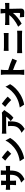

<svg xmlns="http://www.w3.org/2000/svg" viewBox="3020 -3872 919 7000"><g transform="rotate(-90 3480.0 -372.5)"><path d="M762 -614V-706C762 -745 766 -777 769 -803H601C605 -778 607 -745 607 -706V-614H390V-694C390 -735 394 -769 397 -793H229C232 -769 236 -734 236 -695V-614H171C119 -614 83 -620 60 -623V-463C89 -465 119 -467 171 -467H236V-359C236 -312 233 -273 230 -248H395C393 -273 390 -312 390 -359V-467H607V-439C607 -219 518 -124 322 -60L444 60C689 -47 762 -212 762 -443V-467H812C867 -467 902 -467 930 -464V-621C895 -616 867 -614 811 -614Z M1237 -766 1122 -643C1194 -592 1320 -482 1373 -424L1497 -551C1437 -615 1306 -719 1237 -766ZM1101 -112 1204 48C1330 28 1460 -24 1562 -84C1729 -182 1871 -321 1951 -463L1857 -634C1790 -493 1655 -338 1475 -234C1377 -177 1248 -132 1101 -112Z M2380 -541C2386 -505 2388 -476 2388 -441C2388 -278 2363 -193 2252 -109C2210 -77 2173 -60 2138 -48L2279 67C2561 -90 2556 -306 2556 -541ZM2872 -766C2851 -760 2785 -756 2752 -756H2233C2189 -756 2147 -761 2106 -767V-600C2158 -605 2189 -608 2233 -608H2727C2705 -566 2636 -490 2562 -443L2687 -343C2777 -408 2872 -533 2923 -617C2933 -633 2956 -662 2968 -677Z M3197 -766 3082 -643C3154 -592 3280 -482 3333 -424L3457 -551C3397 -615 3266 -719 3197 -766ZM3061 -112 3164 48C3290 28 3420 -24 3522 -84C3689 -182 3831 -321 3911 -463L3817 -634C3750 -493 3615 -338 3435 -234C3337 -177 3208 -132 3061 -112Z M4841 -383C4757 -424 4563 -495 4428 -534V-671C4428 -719 4434 -763 4438 -801H4249C4257 -763 4261 -711 4261 -671V-100C4261 -59 4256 8 4249 51H4439C4434 6 4428 -73 4428 -100V-357C4534 -319 4671 -266 4772 -214Z M5042 -24C5082 -28 5138 -31 5179 -31H5739C5770 -31 5821 -28 5860 -24V-209C5823 -205 5775 -202 5739 -202H5179C5138 -202 5084 -206 5042 -209ZM5125 -519C5161 -521 5214 -523 5254 -523H5659C5695 -523 5747 -520 5777 -519V-695C5748 -691 5701 -688 5659 -688H5253C5218 -688 5164 -690 5125 -695Z M6653 -642 6652 -700C6651 -734 6653 -778 6658 -812H6487C6493 -773 6496 -732 6498 -700L6501 -642H6189C6153 -642 6096 -646 6068 -650V-490C6105 -492 6155 -494 6193 -494H6432C6352 -384 6194 -258 6005 -169L6116 -43C6262 -120 6418 -247 6508 -361C6509 -277 6509 -201 6509 -142C6509 -113 6499 -100 6476 -100C6444 -100 6391 -104 6347 -111L6361 46C6422 50 6476 52 6542 52C6627 52 6667 10 6666 -61C6664 -201 6660 -351 6657 -494H6768C6796 -494 6837 -493 6873 -492V-651C6847 -647 6795 -642 6759 -642Z"/></g></svg>

Font: Noto Sans T Chinese Black
Style: Bold
Weight: 900
Designer: Ryoko NISHIZUKA (kana & ideographs); Paul D. Hunt (Latin, Greek & Cyrillic); Wenlong ZHANG (bopomofo); Sandoll Communica
Foundry: Adobe Systems Incorporated
Version: Version 1.000;PS 1;hotconv 1.0.78;makeotf.lib2.5.61930